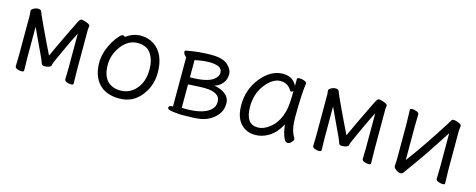

<svg xmlns="http://www.w3.org/2000/svg" viewBox="-29 -964 3620 1459"><g transform="rotate(15 1781.0 -234.5)"><path d="M479 -18 481 -106V-377Q447 -311 423.5 -259.5Q400 -208 376 -156Q352 -104 352 -94.5Q352 -85 337 -78.5Q322 -72 301 -72Q280 -72 276 -85L269 -104Q266 -115 229.5 -191Q193 -267 158 -344V-106L160 -1Q160 10 141 10Q122 10 106 3Q90 -4 90 -16L92 -106V-422L89 -450L90 -456Q92 -465 109 -473.5Q126 -482 139 -482Q152 -482 159.5 -478Q167 -474 169 -466.5Q171 -459 184 -430.5Q197 -402 221.5 -349Q246 -296 270 -247Q294 -198 313 -159Q359 -260 396.5 -337Q434 -414 446.5 -440Q459 -466 466 -476.5Q473 -487 484 -487Q495 -487 522.5 -477Q550 -467 550 -456L547 -425V-106L549 -1Q549 9 531 9Q513 9 496 2Q479 -5 479 -18Z M906 -43Q955 -43 993.5 -69.5Q1032 -96 1055 -142Q1078 -188 1078 -258Q1078 -328 1045.5 -377Q1013 -426 940 -426Q867 -426 814.5 -357.5Q762 -289 762 -207.5Q762 -126 799.5 -84.5Q837 -43 906 -43ZM833 -445Q888 -486 948 -486Q1008 -486 1052 -457Q1145 -396 1145 -245Q1145 -143 1081 -62.5Q1017 18 911.5 18Q806 18 750.5 -42.5Q695 -103 695 -207Q695 -287 744 -374Q765 -410 785 -432Q805 -454 815.5 -454Q826 -454 833 -445Z M1390 -37 1420 -36Q1569 -36 1621 -94Q1642 -116 1642 -150Q1642 -184 1621 -200Q1587 -227 1520 -227H1510Q1477 -227 1390 -221ZM1390 -412V-277Q1522 -277 1571 -314Q1605 -339 1605 -369.5Q1605 -400 1578.5 -413Q1552 -426 1503 -426Q1454 -426 1390 -412ZM1393 15Q1345 12 1317.5 7Q1290 2 1290 -12Q1290 -19 1296.5 -24Q1303 -29 1314 -29H1323V-417Q1314 -422 1306.5 -433Q1299 -444 1299 -454Q1299 -464 1309 -465Q1409 -484 1501.5 -484Q1594 -484 1633 -449.5Q1672 -415 1672 -374.5Q1672 -334 1647.5 -304Q1623 -274 1585 -263Q1639 -256 1674 -228Q1709 -200 1709 -155Q1709 -110 1686.5 -76.5Q1664 -43 1628 -21Q1592 1 1548.5 8Q1505 15 1421 15Z M1889 -180Q1889 -42 1985 -42Q2029 -42 2072 -74Q2176 -150 2176 -330Q2176 -355 2177 -380Q2168 -371 2162 -371Q2156 -371 2153 -375Q2122 -428 2062.5 -428Q2003 -428 1946 -356Q1889 -284 1889 -180ZM2254 -457Q2241 -368 2241 -195Q2241 -179 2242 -152Q2246 -82 2276 -35Q2278 -31 2278 -24.5Q2278 -18 2264.5 -2.5Q2251 13 2235 13Q2219 13 2208 -8Q2188 -45 2180 -118Q2143 -48 2090.5 -15Q2038 18 1982 18Q1909 18 1865 -31.5Q1821 -81 1821 -175Q1821 -300 1898 -394Q1975 -486 2068 -486Q2146 -486 2178 -420V-475Q2178 -485 2197 -485Q2216 -485 2235 -478Q2254 -471 2254 -459Z M2819 -18 2821 -106V-377Q2787 -311 2763.5 -259.5Q2740 -208 2716 -156Q2692 -104 2692 -94.5Q2692 -85 2677 -78.5Q2662 -72 2641 -72Q2620 -72 2616 -85L2609 -104Q2606 -115 2569.5 -191Q2533 -267 2498 -344V-106L2500 -1Q2500 10 2481 10Q2462 10 2446 3Q2430 -4 2430 -16L2432 -106V-422L2429 -450L2430 -456Q2432 -465 2449 -473.5Q2466 -482 2479 -482Q2492 -482 2499.5 -478Q2507 -474 2509 -466.5Q2511 -459 2524 -430.5Q2537 -402 2561.5 -349Q2586 -296 2610 -247Q2634 -198 2653 -159Q2699 -260 2736.5 -337Q2774 -414 2786.5 -440Q2799 -466 2806 -476.5Q2813 -487 2824 -487Q2835 -487 2862.5 -477Q2890 -467 2890 -456L2887 -425V-106L2889 -1Q2889 9 2871 9Q2853 9 2836 2Q2819 -5 2819 -18Z M3401 -18 3403 -106V-377Q3269 -166 3164 -25Q3154 -12 3146.5 0.5Q3139 13 3123 13Q3107 13 3087.5 -1Q3068 -15 3068 -29V-31Q3071 -58 3071 -86V-364L3068 -471Q3068 -481 3085.5 -481Q3103 -481 3121 -473.5Q3139 -466 3139 -453L3137 -364V-94Q3241 -231 3383 -456Q3388 -464 3393 -473.5Q3398 -483 3409.5 -483Q3421 -483 3436 -478Q3473 -467 3473 -452L3469 -415V-106L3472 0Q3472 10 3454.5 10Q3437 10 3419 2.5Q3401 -5 3401 -18Z"/></g></svg>

Font: LXGW WenKai
Style: Regular
Weight: 400
Designer: LXGW / Fontworks Inc.
Foundry: LXGW / Fontworks Inc.
Version: Version 1.520; June 14, 2025